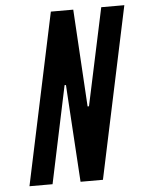

<svg xmlns="http://www.w3.org/2000/svg" viewBox="-53 -778 616 820"><g transform="rotate(-5 255.5 -367.5)"><path d="M235 -383 233 -417H227L139 0H40L196 -735H292L315 -352L317 -318H323L412 -735H511L355 0H259Z"/></g></svg>

Font: League Gothic Italic
Style: Regular
Weight: 400
Designer: Tyler Finck
Foundry: The League of Moveable Type
Version: Version 1.001;PS 001.001;hotconv 1.0.56;makeotf.lib2.0.21325